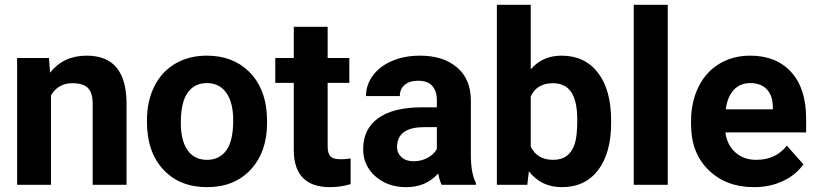

<svg xmlns="http://www.w3.org/2000/svg" viewBox="-20 -770 3405 800"><path d="M184.1 -528.3 188.5 -467.3Q245.1 -538.1 340.3 -538.1Q424.3 -538.1 465.3 -488.8Q506.3 -439.5 507.3 -341.3V0H366.2V-337.9Q366.2 -382.8 346.7 -403.1Q327.1 -423.3 281.7 -423.3Q222.2 -423.3 192.4 -372.6V0H51.3V-528.3Z M592.3 -269Q592.3 -347.7 622.6 -409.2Q652.8 -470.7 709.7 -504.4Q766.6 -538.1 841.8 -538.1Q948.7 -538.1 1016.4 -472.7Q1084 -407.2 1091.8 -294.9L1092.8 -258.8Q1092.8 -137.2 1024.9 -63.7Q957 9.8 842.8 9.8Q728.5 9.8 660.4 -63.5Q592.3 -136.7 592.3 -262.7ZM733.4 -258.8Q733.4 -183.6 761.7 -143.8Q790 -104 842.8 -104Q894 -104 922.9 -143.3Q951.7 -182.6 951.7 -269Q951.7 -342.8 922.9 -383.3Q894 -423.8 841.8 -423.8Q790 -423.8 761.7 -383.5Q733.4 -343.3 733.4 -258.8Z M1345.2 -658.2V-528.3H1435.5V-424.8H1345.2V-161.1Q1345.2 -131.8 1356.4 -119.1Q1367.7 -106.4 1399.4 -106.4Q1422.9 -106.4 1440.9 -109.9V-2.9Q1399.4 9.8 1355.5 9.8Q1207 9.8 1204.1 -140.1V-424.8H1127V-528.3H1204.1V-658.2Z M1820.3 0Q1810.5 -19 1806.2 -47.4Q1754.9 9.8 1672.9 9.8Q1595.2 9.8 1544.2 -35.2Q1493.2 -80.1 1493.2 -148.4Q1493.2 -232.4 1555.4 -277.3Q1617.7 -322.3 1735.4 -322.8H1800.3V-353Q1800.3 -389.6 1781.5 -411.6Q1762.7 -433.6 1722.2 -433.6Q1686.5 -433.6 1666.3 -416.5Q1646 -399.4 1646 -369.6H1504.9Q1504.9 -415.5 1533.2 -454.6Q1561.5 -493.7 1613.3 -515.9Q1665 -538.1 1729.5 -538.1Q1827.1 -538.1 1884.5 -489Q1941.9 -439.9 1941.9 -351.1V-122.1Q1942.4 -46.9 1962.9 -8.3V0ZM1703.6 -98.1Q1734.9 -98.1 1761.2 -112.1Q1787.6 -126 1800.3 -149.4V-240.2H1747.6Q1641.6 -240.2 1634.8 -167L1634.3 -158.7Q1634.3 -132.3 1652.8 -115.2Q1671.4 -98.1 1703.6 -98.1Z M2526.4 -259.3Q2526.4 -132.3 2472.2 -61.3Q2418 9.8 2320.8 9.8Q2234.9 9.8 2183.6 -56.2L2177.2 0H2050.3V-750H2191.4V-481Q2240.2 -538.1 2319.8 -538.1Q2416.5 -538.1 2471.4 -467Q2526.4 -396 2526.4 -267.1ZM2385.3 -269.5Q2385.3 -349.6 2359.9 -386.5Q2334.5 -423.3 2284.2 -423.3Q2216.8 -423.3 2191.4 -368.2V-159.7Q2217.3 -104 2285.2 -104Q2353.5 -104 2375 -171.4Q2385.3 -203.6 2385.3 -269.5Z M2762.2 0H2620.6V-750H2762.2Z M3121.6 9.8Q3005.4 9.8 2932.4 -61.5Q2859.4 -132.8 2859.4 -251.5V-265.1Q2859.4 -344.7 2890.1 -407.5Q2920.9 -470.2 2977.3 -504.2Q3033.7 -538.1 3106 -538.1Q3214.4 -538.1 3276.6 -469.7Q3338.9 -401.4 3338.9 -275.9V-218.3H3002.4Q3009.3 -166.5 3043.7 -135.3Q3078.1 -104 3130.9 -104Q3212.4 -104 3258.3 -163.1L3327.6 -85.4Q3295.9 -40.5 3241.7 -15.4Q3187.5 9.8 3121.6 9.8ZM3105.5 -423.8Q3063.5 -423.8 3037.4 -395.5Q3011.2 -367.2 3003.9 -314.5H3200.2V-325.7Q3199.2 -372.6 3174.8 -398.2Q3150.4 -423.8 3105.5 -423.8Z"/></svg>

Font: Roboto-o
Style: o-Bold
Weight: 700
Designer: Google
Version: Version 2.134; 2016; ttfautohint (v1.6)